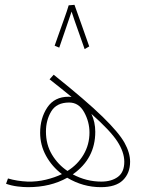

<svg xmlns="http://www.w3.org/2000/svg" viewBox="-20 -766 603 794"><path d="M330 -563 349 -574Q338 -605 318.5 -660.5Q299 -716 288 -746L264 -744Q258 -723 245.5 -688.5Q233 -654 222 -622.5Q211 -591 206 -577L225 -569Q230 -583 246.5 -631.5Q263 -680 276 -718Q287 -684 305.5 -632.5Q324 -581 330 -563ZM170 -222Q170 -269 192 -305.5Q214 -342 266 -342Q306 -342 328 -302Q350 -262 350 -218Q350 -168 325.5 -126.5Q301 -85 259 -59Q220 -85 195 -126.5Q170 -168 170 -222ZM399 -15Q337 -15 281 -45Q374 -110 374 -221Q374 -261 358 -295Q436 -226 465 -181.5Q494 -137 494 -97Q494 -54 467.5 -34.5Q441 -15 399 -15ZM397 8Q459 8 488.5 -21Q518 -50 518 -97Q518 -134 495 -175.5Q472 -217 404.5 -283Q337 -349 202 -457L185 -438Q236 -398 276 -365Q270 -366 264 -366Q205 -366 175.5 -321.5Q146 -277 146 -217Q146 -166 170.5 -121.5Q195 -77 236 -46Q207 -32 170 -23Q133 -14 94 -15Q50 -17 13 -28L5 -6Q28 2 52 5Q76 8 96 8Q189 8 258 -31Q323 8 397 8Z"/></svg>

Font: Noto Sans Arabic Condensed Thin
Style: Regular
Weight: 250
Width: 3
Designer: Nadine Chahine
Foundry: Monotype Imaging Inc.
Version: 1.001